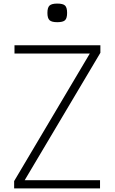

<svg xmlns="http://www.w3.org/2000/svg" viewBox="-20 -1053 640 1073"><path d="M59 0V-41L482 -754H61V-800H541V-758L118 -46H539V0ZM300 -929Q269 -929 257 -940Q245 -951 245 -981Q245 -1011 257 -1022Q269 -1033 300 -1033Q332 -1033 343.5 -1022Q355 -1011 355 -981Q355 -951 343.5 -940Q332 -929 300 -929Z"/></svg>

Font: Victor Mono Thin
Style: Regular
Weight: 100
Monospace: yes
Designer: Rune Bjørnerås
Version: Version 1.561;gftools[0.9.30]